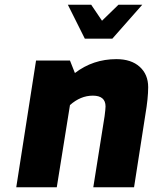

<svg xmlns="http://www.w3.org/2000/svg" viewBox="-20 -795 649 815"><path d="M133 -538H277L298 -485Q375 -544 474 -544Q537 -544 573 -511.5Q609 -479 609 -425Q609 -378 597 -308L549 0H376L424 -302Q428 -333 428 -343Q428 -389 374 -389Q322 -389 277 -349L221 0H49ZM268 -775H367L413 -707L483 -775H584L457 -631H340Z"/></svg>

Font: Exo ExtraBold
Style: Italic
Weight: 800
Italic angle: -9°
Designer: Natanael Gama
Foundry: Natanael Gama
Version: Version 1.500; ttfautohint (v1.6)